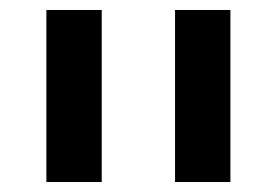

<svg xmlns="http://www.w3.org/2000/svg" viewBox="-20 -628 555 385"><path d="M331 -608H442V-263H331ZM73 -608H184V-263H73Z"/></svg>

Font: IBM Plex Sans Hebrew Medm
Style: Regular
Weight: 500
Designer: Mike Abbink, Paul van der Laan, Pieter van Rosmalen, Yanek Iontef
Foundry: Bold Monday
Version: Version 1.3